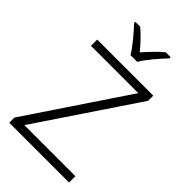

<svg xmlns="http://www.w3.org/2000/svg" viewBox="-279 -1040 1133 1133"><g transform="rotate(45 287.5 -473.5)"><path d="M261 -788H317C341 -831 400 -898 437 -937V-947H396C360 -917 320 -875 288 -838C258 -875 219 -917 183 -947H142V-937C179 -898 236 -831 261 -788ZM536 0V-53H110L525 -671V-714H57V-662H452L37 -43V0Z"/></g></svg>

Font: Noto Sans Sinhala UI Light
Style: Regular
Weight: 300
Designer: Jelle Bosma - Monotype Design Team
Foundry: Monotype Imaging Inc.
Version: Version 2.006